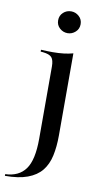

<svg xmlns="http://www.w3.org/2000/svg" viewBox="-131 -659 480 895"><g transform="rotate(10 109.0 -211.5)"><path d="M87.1 -207.3V-346.8Q87.1 -377.4 76.2 -389.9Q65.3 -402.4 34.7 -405.6L23.4 -406.5V-415.3Q41.9 -414.5 54.4 -414.1Q66.9 -413.7 79 -413.7Q106.5 -413.7 130.6 -416.5Q154.8 -419.4 175 -425V-415.3V-207.3ZM-40.3 192.7V184.7Q24.2 182.3 55.6 138.7Q87.1 95.2 87.1 -4.8V-207.3H175V-36.3Q175 16.9 165.7 59.7Q156.5 102.4 132.7 131.9Q108.9 161.3 66.5 177Q24.2 192.7 -40.3 192.7ZM131.5 -512.9Q110.5 -512.9 94.4 -527.4Q78.2 -541.9 78.2 -564.5Q78.2 -587.1 94 -601.6Q109.7 -616.1 131.5 -616.1Q152.4 -616.1 168.5 -601.6Q184.7 -587.1 184.7 -564.5Q184.7 -541.9 168.5 -527.4Q152.4 -512.9 131.5 -512.9Z"/></g></svg>

Font: Playfair 144pt SemiCondensed Medium
Style: Regular
Weight: 500
Width: 4
Designer: Claus Eggers Sørensen
Foundry: Claus Eggers Sørensen
Version: Version 2.203